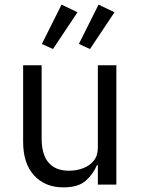

<svg xmlns="http://www.w3.org/2000/svg" viewBox="-20 -798 608 830"><path d="M403 0V-84H399Q384 -47 351.5 -17.5Q319 12 254 12Q175 12 127.5 -39.5Q80 -91 80 -185V-516H160V-199Q160 -130 190 -95Q220 -60 278 -60Q310 -60 338.5 -70.5Q367 -81 385 -103Q403 -125 403 -159V-516H483V0ZM315 -745 209 -586 161 -608 246 -778ZM475 -745 369 -586 321 -608 406 -778Z"/></svg>

Font: IBM Plex Sans
Style: Regular
Weight: 400
Designer: Mike Abbink, Paul van der Laan, Pieter van Rosmalen
Foundry: Bold Monday
Version: Version 3.201